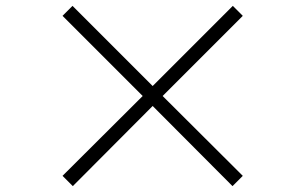

<svg xmlns="http://www.w3.org/2000/svg" viewBox="-20 -695 1040 654"><path d="M228 -61 193 -96 466 -368 193 -641 227 -675 500 -402 773 -675 807 -641 534 -368 807 -96 772 -61 500 -334Z"/></svg>

Font: Noto Serif TC
Style: Bold
Weight: 700
Designer: Ryoko NISHIZUKA 西塚涼子 (kana & ideographs); Frank Grießhammer (Latin, Greek & Cyrillic); Wenlong ZHANG 张文龙 (bopomofo); San
Foundry: Adobe
Version: Version 2.002-H1;hotconv 1.1.0;makeotfexe 2.6.0